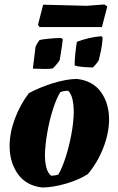

<svg xmlns="http://www.w3.org/2000/svg" viewBox="-20 -829 530 859"><path d="M170 10Q97 2 60 -50.5Q23 -103 23 -175Q23 -234 46 -296.5Q69 -359 109 -412Q159 -439 217.5 -457Q276 -475 323 -476Q396 -468 432.5 -416Q469 -364 468 -290Q467 -231 441.5 -166Q416 -101 373 -50Q332 -24 275.5 -7.5Q219 9 170 10ZM209 -43Q217 -43 226.5 -44.5Q236 -46 241 -48Q258 -77 273.5 -125Q289 -173 299 -226.5Q309 -280 310 -325Q310 -358 304.5 -383.5Q299 -409 285 -423Q266 -423 250 -417Q232 -388 216.5 -339Q201 -290 191.5 -235.5Q182 -181 181 -136Q181 -104 187.5 -79Q194 -54 209 -43ZM314 -536Q314 -562 317 -590Q320 -618 324 -642Q380 -663 434 -667L439 -661Q438 -631 431 -599.5Q424 -568 422 -560Q421 -557 415 -549Q409 -541 402.5 -534Q396 -527 394 -527Q381 -527 355 -529Q329 -531 314 -536ZM127 -522 139 -620Q146 -636 157 -650Q169 -653 199.5 -656Q230 -659 254 -659L261 -653Q260 -642 257 -622Q254 -602 251 -583.5Q248 -565 247 -560Q243 -553 233 -541Q223 -529 216 -523Q201 -520 177 -520.5Q153 -521 127 -522ZM157 -708 150 -718 173 -808Q220 -807 272.5 -805.5Q325 -804 367 -803L447 -809L460 -800L436 -708Z"/></svg>

Font: Labrada ExtraBold
Style: Italic
Weight: 800
Italic angle: -7°
Designer: Mercedes Jáuregui
Foundry: Omnibus-Type Team
Version: Version 1.000; ttfautohint (v1.8.4.7-5d5b)